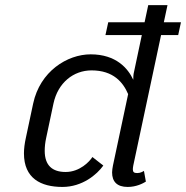

<svg xmlns="http://www.w3.org/2000/svg" viewBox="-20 -720 725 748"><path d="M557.5 -700 543.3 -633.3H401.7L390.8 -583.3H532.5L502.5 -441.7C499.2 -429.2 499.2 -418.3 499.2 -409.2C479.2 -452.5 433.3 -508.3 333.3 -508.3C241.7 -508.3 135.8 -441.7 109.2 -316.7L80.8 -183.3C75.8 -160.8 73.3 -140 73.3 -122.5C73.3 -25 139.2 8.3 223.3 8.3C300.8 8.3 357.5 -40 382.5 -75L340 -108.3C329.2 -90.8 290.8 -50 235.8 -50C184.2 -50 154.2 -75 154.2 -132.5C154.2 -147.5 155.8 -164.2 160 -183.3L188.3 -316.7C205.8 -398.3 266.7 -445.8 336.7 -445.8C422.5 -445.8 460 -398.3 479.2 -353.3L420 -75C418.3 -65 416.7 -56.7 416.7 -48.3C416.7 -12.5 435.8 8.3 477.5 8.3C511.7 8.3 537.5 -5.8 548.3 -12.5L540.8 -54.2C535 -50.8 526.7 -45.8 514.2 -45.8C501.7 -45.8 497.5 -50 497.5 -60.8C497.5 -65 498.3 -69.2 499.2 -75L607.5 -583.3H674.2L685 -633.3H618.3L632.5 -700Z"/></svg>

Font: BoonHome
Style: Book Oblique
Weight: 400
Italic angle: -12°
Designer: Sungsit Sawaiwan
Foundry: Sungsit Sawaiwan
Version: Version 0.2